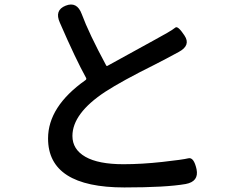

<svg xmlns="http://www.w3.org/2000/svg" viewBox="-20 -789 1040 843"><path d="M526 34Q191 34 191 -181Q191 -321 355 -437Q361 -441 358 -447Q313 -528 243 -689Q218 -744 268 -764Q318 -784 339 -727Q370 -643 446 -502Q448 -498 452 -500L661 -615Q687 -629 713 -644Q739 -659 750 -668Q761 -677 790 -633Q819 -590 765 -561L711 -532Q684 -518 657 -504Q516 -434 442 -386Q298 -291 298 -192Q298 -133 355 -100.5Q412 -68 522 -68Q602 -68 692.5 -78Q783 -88 807 -94Q831 -100 843 -46Q854 8 795 19Q709 34 526 34Z"/></svg>

Font: Resource Han Rounded TW Medium
Style: Regular
Weight: 500
Designer: Cyano Hao (round all glyphs); Ryoko NISHIZUKA 西塚涼子 (kana, bopomofo & ideographs); Paul D. Hunt (Latin, Greek & Cyrillic)
Foundry: Cyano Hao
Version: 0.990